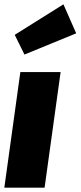

<svg xmlns="http://www.w3.org/2000/svg" viewBox="-23 -867 372 887"><path d="M257 -534 183 0H-3L71 -534ZM270 -847 329 -713 90 -615 45 -706Z"/></svg>

Font: Fira Sans Condensed Black
Style: Italic
Weight: 900
Width: 3
Italic angle: -8°
Designer: Carrois Corporate & Edenspiekermann AG
Foundry: Carrois Corporate GbR & Edenspiekermann AG
Version: Version 4.203